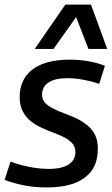

<svg xmlns="http://www.w3.org/2000/svg" viewBox="-33 -810 489 840"><path d="M-13 -23 13 -103Q34 -95 62 -87.5Q90 -80 120 -75.5Q150 -71 179 -71Q221 -71 247 -80.5Q273 -90 285 -106.5Q297 -123 297 -144Q297 -167 284 -182Q271 -197 249 -208.5Q227 -220 201 -229.5Q175 -239 149 -251Q123 -263 101.5 -280Q80 -297 66.5 -323Q53 -349 53 -386Q53 -423 66.5 -453Q80 -483 107 -504.5Q134 -526 175.5 -537.5Q217 -549 273 -549Q317 -549 357 -541.5Q397 -534 426 -522L401 -443Q381 -450 358 -455.5Q335 -461 311 -464.5Q287 -468 263 -468Q223 -468 198 -458.5Q173 -449 162 -433Q151 -417 151 -396Q151 -374 164.5 -360Q178 -346 199.5 -335Q221 -324 247 -314.5Q273 -305 299 -293Q325 -281 347 -263.5Q369 -246 382 -221.5Q395 -197 395 -160Q395 -125 385.5 -97.5Q376 -70 357 -50Q338 -30 311 -16.5Q284 -3 249 3.5Q214 10 172 10Q115 10 69.5 0.5Q24 -9 -13 -23ZM119 -596 253 -790H365L436 -596H354L300 -735L201 -596Z"/></svg>

Font: Georama ExtraCondensed Thin Medium
Style: Italic
Weight: 500
Italic angle: -9°
Version: Version 1.001